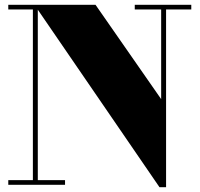

<svg xmlns="http://www.w3.org/2000/svg" viewBox="-20 -770 832 800"><path d="M137.5 -750V-19.5H251V0H14.5V-19.5H117V-730.5H14.5V-750ZM777 -750V-730.5H672V10H644.5L123.5 -750H378L651.5 -357V-730.5H541.5V-750Z"/></svg>

Font: Bodoni Moda 11pt Black
Style: Regular
Weight: 900
Designer: Owen Earl
Foundry: indestructible type
Version: Version 2.004